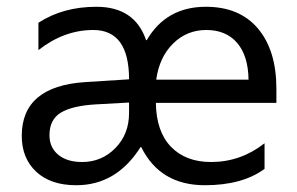

<svg xmlns="http://www.w3.org/2000/svg" viewBox="-20 -532 872 564"><path d="M791.9 -229.8H437.9Q438.9 -146 482.1 -101Q525.3 -56.1 600 -56.1Q686.9 -56.1 757.1 -111.1V-35.9Q691.9 12.1 581.8 12.1Q450 12.1 394.9 -100H392.9Q322.2 12.1 204 12.1Q128.8 12.1 86.4 -27.5Q43.9 -67.2 43.9 -132.8Q43.9 -278.8 230.8 -290.9L359.1 -299Q359.1 -443.9 254 -443.9Q168.2 -443.9 92.9 -384.8V-465.2Q165.2 -512.1 263.1 -512.1Q375.8 -512.1 409.1 -414.1H411.1Q468.2 -512.1 584.8 -512.1Q683.8 -512.1 737.9 -448Q791.9 -383.8 791.9 -271.2ZM710.1 -298Q709.1 -368.2 676.5 -406.1Q643.9 -443.9 585.9 -443.9Q528.8 -443.9 488.4 -404Q448 -364.1 438.9 -298ZM359.1 -200V-230.8L260.1 -225.3Q191.9 -221.2 158.6 -201Q125.3 -180.8 125.3 -134.8Q125.3 -99 151 -77.5Q176.8 -56.1 221.2 -56.1Q278.8 -56.1 318.9 -97Q359.1 -137.9 359.1 -200Z"/></svg>

Font: Myanmar KatKuu
Style: Regular
Weight: 400
Designer: Khon Soe Zaw Thu
Foundry: MPUA
Version: Version 1.00 September 13, 2016, initial release